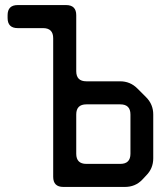

<svg xmlns="http://www.w3.org/2000/svg" viewBox="-20 -729 665 758"><path d="M281 -122V-277Q281 -317 321 -317H455Q495 -317 495 -277V-122Q495 -82 455 -82H321Q281 -82 281 -122ZM190 -31Q190 9 230 9H473Q514 9 541 -19L557 -36Q585 -64 585 -104V-277Q585 -317 557 -345L522 -380Q494 -408 454 -408H321Q281 -408 281 -448V-669Q281 -709 241 -709H50Q10 -709 10 -669V-658Q10 -618 50 -618H150Q190 -618 190 -578Z"/></svg>

Font: WD-XL Lubrifont TC
Style: Regular
Weight: 400
Designer: [WD-XL Lubrifont] Copyright 2020-2022 (c) NightFurySL2001, Skr-ZERO; [ZCOOL QingKe HuangYou] Copyright 2018-2022 (c) The
Version: Version 2.001;hotconv 1.1.1;makeotfexe 2.6.0